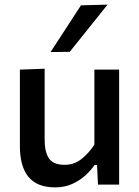

<svg xmlns="http://www.w3.org/2000/svg" viewBox="-20 -798 603 830"><path d="M218 12Q140.5 12 103.2 -33.2Q66 -78.5 66 -165.5V-497L173 -501V-194Q173 -140.5 191.8 -113Q210.5 -85.5 259.5 -85.5Q301 -85.5 332.8 -111Q364.5 -136.5 388 -172.5V-497H495V0H403.5L399.5 -85H389Q373 -61.5 348.5 -39.2Q324 -17 291.5 -2.5Q259 12 218 12ZM198.5 -573Q231.5 -623.5 264.5 -674.2Q297.5 -725 330 -775L445 -778Q403 -725.5 362.5 -675Q321.5 -624 281.5 -574Z"/></svg>

Font: Heraclito Medium
Style: Regular
Weight: 500
Designer: Kostas Bartsokas (font) & Cristiano Sobral (main changes)
Foundry: Kostas Bartsokas (font) & Cristiano Sobral (main changes)
Version: Version 1.00;July 8, 2020;FontCreator 13.0.0.2655 64-bit